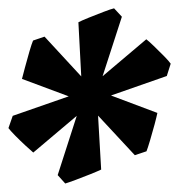

<svg xmlns="http://www.w3.org/2000/svg" viewBox="-23 -782 426 457"><path d="M132.3 -345.2 114.3 -365.2 159.7 -506.3 56.2 -418.9Q50.8 -423.3 38.1 -435.1Q25.4 -446.8 13.2 -459.2Q1 -471.7 -2.9 -477.1L7.3 -506.3L140.6 -552.7L29.3 -594.2Q31.2 -602.1 36.4 -621.3Q41.5 -640.6 47.1 -659.7Q52.7 -678.7 55.7 -685.5L83 -694.8L170.4 -600.1L163.6 -729Q170.9 -732.9 188.5 -740Q206.1 -747.1 223.9 -753.9Q241.7 -760.7 248.5 -762.2L267.1 -742.2L221.2 -600.6L325.2 -688.5Q330.6 -684.6 343 -672.6Q355.5 -660.6 367.7 -648.2Q379.9 -635.7 383.3 -630.4L374 -601.1L241.2 -554.7L351.6 -513.2Q350.1 -505.4 345 -486.1Q339.8 -466.8 334.2 -448Q328.6 -429.2 325.7 -421.9L297.9 -412.6L210.4 -506.8L217.8 -378.4Q210.9 -375 192.9 -367.7Q174.8 -360.4 157 -353.8Q139.2 -347.2 132.3 -345.2Z"/></svg>

Font: Gentium Book Plus
Style: Bold Italic
Weight: 700
Italic angle: -8°
Designer: Victor Gaultney, Annie Olsen, Iska Routamaa, Becca Hirsbrunner
Foundry: SIL International
Version: Version 6.101